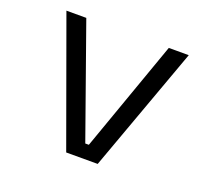

<svg xmlns="http://www.w3.org/2000/svg" viewBox="-119 -854 1113 1008"><g transform="rotate(20 437.5 -350.0)"><path d="M342.5 0 89 -700H200L420.5 -78.5H440.5L661 -700H772.5L518.5 0Z"/></g></svg>

Font: Trispace SemiExpanded
Style: Regular
Weight: 400
Width: 6
Designer: Tyler Finck
Foundry: Etcetera Type Company
Version: Version 1.210; ttfautohint (v1.8.3)